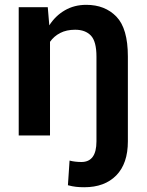

<svg xmlns="http://www.w3.org/2000/svg" viewBox="-20 -558 604 791"><path d="M506.8 24.4Q506.8 115.7 459 164.6Q411.1 213.4 327.1 213.4Q309.1 213.4 293.5 211.7Q277.8 210 259.8 205.1L266.6 103.5Q276.9 106.4 290 107.9Q303.2 109.4 315.4 109.4Q377.4 109.4 377.4 24.4V-324.7Q377.4 -387.2 354.5 -411.4Q331.5 -435.5 289.6 -435.5Q253.9 -435.5 228 -422.1Q202.1 -408.7 186 -385.7V0H57.1V-528.3H176.8L183.1 -453.6Q208.5 -493.2 247.3 -515.6Q286.1 -538.1 335.4 -538.1Q412.6 -538.1 459.7 -489.3Q506.8 -440.4 506.8 -325.2Z"/></svg>

Font: Vazirmatn RD SemiBold
Style: Regular
Weight: 600
Designer: Saber Rastikerdar
Foundry: Saber Rastikerdar
Version: Version 32.102